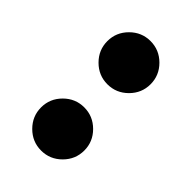

<svg xmlns="http://www.w3.org/2000/svg" viewBox="-13 -933 553 553"><g transform="rotate(-45 263.0 -657.0)"><path d="M128 -745Q92 -745 66 -719Q40 -693 40 -657Q40 -621 66 -595Q92 -569 128 -569Q164 -569 190 -595Q216 -621 216 -657Q216 -693 190 -719Q164 -745 128 -745ZM398 -745Q362 -745 336 -719Q310 -693 310 -657Q310 -621 336 -595Q362 -569 398 -569Q434 -569 460 -595Q486 -621 486 -657Q486 -693 460 -719Q434 -745 398 -745Z"/></g></svg>

Font: Unageo
Style: Black
Weight: 900
Designer: Richard Sepsi
Foundry: Richard Sepsi
Version: Version 2.000